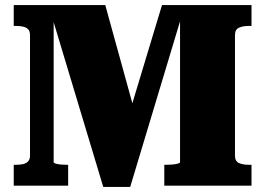

<svg xmlns="http://www.w3.org/2000/svg" viewBox="-20 -730 1042 755"><path d="M34 0V-82H44Q60 -82 72 -85Q84 -88 91 -96Q98 -104 98 -118V-592Q98 -607 91 -614.5Q84 -622 72 -625Q60 -628 44 -628H34V-710H394L530 -217L489 -286L617 -710H969V-628H958Q935 -628 919.5 -621Q904 -614 904 -592V-118Q904 -96 919.5 -89Q935 -82 958 -82H969V0H626V-82H634Q645 -82 657.5 -83Q670 -84 679 -86.5Q688 -89 688 -92V-686H700L492 5H386L178 -686L191 -691V-92Q191 -89 199.5 -86.5Q208 -84 219.5 -83Q231 -82 241 -82H248V0Z"/></svg>

Font: Roboto Serif ExtraBold
Style: Regular
Weight: 800
Designer: Greg Gazdowicz
Foundry: Commercial Type
Version: Version 1.008